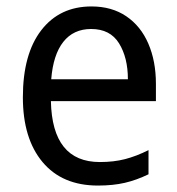

<svg xmlns="http://www.w3.org/2000/svg" viewBox="-20 -566 550 596"><path d="M264 -546Q327 -546 372 -515.5Q417 -485 440.5 -430.5Q464 -376 464 -306V-252H138Q142 -63 290 -63Q333 -63 368 -72Q403 -81 441 -100V-25Q404 -7 367.5 1.5Q331 10 284 10Q173 10 112 -63Q51 -136 51 -264Q51 -398 108 -472Q165 -546 264 -546ZM263 -476Q208 -476 176.5 -436Q145 -396 139 -320H377Q377 -387 349.5 -431.5Q322 -476 263 -476Z"/></svg>

Font: Noto Sans Hebrew SemiCondensed
Style: Regular
Weight: 400
Width: 4
Designer: Monotype Design Team
Foundry: Monotype Imaging Inc.
Version: Version 2.004; ttfautohint (v1.8.4.7-5d5b)